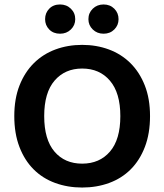

<svg xmlns="http://www.w3.org/2000/svg" viewBox="-20 -824 736 860"><path d="M348 16Q283 16 227 -4.5Q171 -25 130.5 -65.5Q90 -106 67 -166Q44 -226 44 -304Q44 -382 67.5 -441.5Q91 -501 132 -541.5Q173 -582 228.5 -602.5Q284 -623 348 -623Q412 -623 467.5 -602.5Q523 -582 564 -541.5Q605 -501 628.5 -441.5Q652 -382 652 -304Q652 -226 629 -166Q606 -106 565.5 -65.5Q525 -25 469 -4.5Q413 16 348 16ZM348 -517Q271 -517 224.5 -463Q178 -409 178 -304Q178 -199 224 -145Q270 -91 348 -91Q426 -91 472.5 -145Q519 -199 519 -304Q519 -408 472.5 -462.5Q426 -517 348 -517ZM249 -673Q219 -673 200.5 -692Q182 -711 182 -738Q182 -766 200.5 -785Q219 -804 249 -804Q278 -804 297.5 -785Q317 -766 317 -738Q317 -711 297.5 -692Q278 -673 249 -673ZM444 -673Q415 -673 395.5 -692Q376 -711 376 -738Q376 -766 395.5 -785Q415 -804 444 -804Q473 -804 492 -785Q511 -766 511 -738Q511 -711 492 -692Q473 -673 444 -673Z"/></svg>

Font: Baloo 2 Latin SemiBold
Style: Regular
Weight: 400
Designer: Sarang Kulkarni and Ek Type
Foundry: Ek Type
Version: Version 1.001